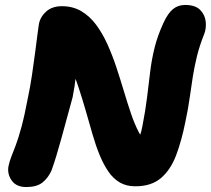

<svg xmlns="http://www.w3.org/2000/svg" viewBox="-20 -735 851 775"><path d="M86 20Q46 20 27.5 -6Q9 -32 14 -63Q18 -83 25.5 -102Q33 -121 43.5 -148.5Q54 -176 66.5 -222Q79 -268 93 -342Q102 -385 109 -431.5Q116 -478 121.5 -520.5Q127 -563 131 -594.5Q135 -626 137 -638Q143 -668 167 -689Q191 -710 230 -710Q274 -710 308 -690Q342 -670 368 -635Q394 -600 414 -555.5Q434 -511 450 -462.5Q466 -414 480.5 -365.5Q495 -317 509.5 -274.5Q524 -232 541 -200Q558 -168 579 -152L471 -106Q484 -111 500 -122.5Q516 -134 531.5 -158.5Q547 -183 555 -227Q567 -288 573.5 -341Q580 -394 586 -444Q592 -494 604 -542.5Q616 -591 640 -643Q658 -682 678.5 -698.5Q699 -715 727 -715Q769 -715 788.5 -694.5Q808 -674 810.5 -646.5Q813 -619 804 -597Q785 -549 775 -508Q765 -467 758.5 -427Q752 -387 746 -342.5Q740 -298 728 -242Q713 -167 691 -108.5Q669 -50 630 -16.5Q591 17 526 17Q490 17 463.5 1.5Q437 -14 417.5 -42.5Q398 -71 382.5 -108.5Q367 -146 354 -191Q341 -236 327 -285Q313 -334 296.5 -384Q280 -434 257 -482L290 -488Q289 -454 286.5 -430.5Q284 -407 281 -387Q278 -367 273 -342Q248 -251 227.5 -175.5Q207 -100 188 -47Q174 -16 151 2Q128 20 86 20Z"/></svg>

Font: Shantell Sans ExtraBold
Style: Italic
Weight: 800
Italic angle: -11°
Designer: Stephen Nixon, Anya Danilova, Shantell Martin
Foundry: Arrow Type
Version: Version 1.011;[c5ecc13dd]